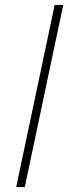

<svg xmlns="http://www.w3.org/2000/svg" viewBox="-20 -763 278 783"><path d="M46 0 203 -743H238L81 0Z"/></svg>

Font: Saira Thin
Style: Italic
Weight: 100
Italic angle: -12°
Designer: Hector Gatti with collaboration of the Omnibus-Type team
Foundry: Omnibus-Type
Version: Version 1.101